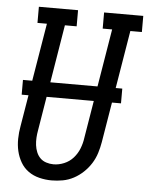

<svg xmlns="http://www.w3.org/2000/svg" viewBox="-53 -779 641 830"><g transform="rotate(5 267.5 -363.5)"><path d="M202 8Q175 8 148.5 1.5Q122 -5 101 -20Q80 -35 67 -57.5Q54 -80 48 -105.5Q42 -131 42.5 -159Q43 -187 48 -214L123 -665H82V-735H252V-665H201L125 -203Q122 -187 121 -170.5Q120 -154 122 -138Q124 -122 130 -107.5Q136 -93 146.5 -82.5Q157 -72 172.5 -67Q188 -62 204 -62Q227 -62 250 -71.5Q273 -81 289.5 -99.5Q306 -118 315 -141Q324 -164 327 -187L406 -665H365V-735H535V-665H485L404 -176Q400 -152 392.5 -128Q385 -104 371.5 -82.5Q358 -61 339 -43Q320 -25 297.5 -13Q275 -1 250.5 3.5Q226 8 202 8ZM41 -350V-414H472V-350Z"/></g></svg>

Font: Iosevka Gothic
Style: Italic
Weight: 400
Italic angle: -9°
Monospace: yes
Designer: Belleve Invis
Foundry: Belleve Invis
Version: Version 15.5.1; ttfautohint (v1.8.4)